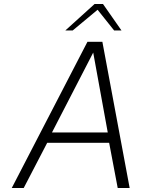

<svg xmlns="http://www.w3.org/2000/svg" viewBox="-20 -944 710 964"><path d="M419 -734H494L631 0H571L528 -227H217L99 0H39ZM521 -279 448 -680 241 -279ZM455 -924H497L590 -791H553L470 -895L345 -791H308Z"/></svg>

Font: Exo Light
Style: Italic
Weight: 300
Italic angle: -9°
Designer: Natanael Gama
Foundry: Natanael Gama
Version: Version 1.500; ttfautohint (v1.6)